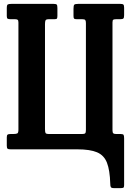

<svg xmlns="http://www.w3.org/2000/svg" viewBox="-20 -770 674 990"><path d="M212 -105Q212 -89.5 214.8 -84.2Q217.5 -79 233.5 -79H403.5Q416 -79 419.5 -83Q423 -87 423 -100.5V-651Q423 -662.5 419.5 -666.8Q416 -671 404 -671H375.5Q365 -671 362 -674Q359 -677 359 -688V-725Q359 -742 363.2 -746Q367.5 -750 384 -750H600Q612 -750 616 -746.5Q620 -743 620 -730V-692Q620 -678.5 616.2 -674.8Q612.5 -671 599.5 -671H580.5Q568.5 -671 564.2 -668.5Q560 -666 560 -654V-98.5Q560 -86.5 564 -82.8Q568 -79 579.5 -79H602.5Q615 -79 617.5 -74Q620 -69 620 -56V184.5Q620 195.5 616 197.8Q612 200 601 200H568Q554 200 551.2 194.2Q548.5 188.5 548.5 176.5Q546.5 107.5 531.5 69Q516.5 30.5 480.2 15.2Q444 0 379 0H35Q23 0 19 -3.2Q15 -6.5 15 -19V-62Q15 -72.5 19 -75.8Q23 -79 34.5 -79H47.5Q64 -79 69.5 -82.2Q75 -85.5 75 -102V-654Q75 -664.5 71.2 -667.8Q67.5 -671 56.5 -671H34.5Q24 -671 19.5 -673.5Q15 -676 15 -687V-728Q15 -744 20 -747Q25 -750 40 -750H256Q269.5 -750 272.8 -746Q276 -742 276 -728V-689Q276 -678.5 273.8 -674.8Q271.5 -671 261.5 -671H233Q218 -671 215 -665.5Q212 -660 212 -646Z"/></svg>

Font: Besley* Condensed Semi
Style: Regular
Weight: 600
Width: 3
Designer: Owen Earl
Foundry: indestructible type*
Version: Version 3.000; ttfautohint (v1.8.3)